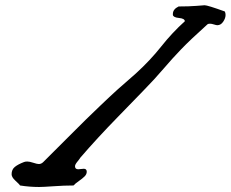

<svg xmlns="http://www.w3.org/2000/svg" viewBox="-20 -748 902 751"><path d="M307.6 -87.9Q319.3 -87.9 319.3 -76.2Q319.3 -66.4 311 -58.1Q302.7 -49.8 288.6 -40Q274.4 -30.3 267.6 -22.5Q230.5 -22.5 189.5 -19.5Q148.4 -16.6 132.8 -16.6Q95.7 -16.6 58.6 -22.5Q55.7 -27.3 40.5 -41Q25.4 -54.7 25.4 -66.4Q25.4 -85 38.1 -95.2Q50.8 -105.5 74.2 -114.3Q79.1 -116.2 86.9 -116.2Q95.7 -116.2 110.4 -111.3Q125 -106.4 131.8 -106.4Q141.6 -106.4 149.4 -114.3Q179.7 -144.5 239.3 -204.1Q298.8 -263.7 316.4 -280.8Q334 -297.9 372.1 -334.5Q410.2 -371.1 439.9 -397.9Q469.7 -424.8 511.7 -460.9Q567.4 -511.7 610.4 -565.9Q653.3 -620.1 703.1 -665Q702.1 -675.8 680.2 -677.7Q658.2 -679.7 656.2 -689.5V-693.4Q656.2 -711.9 678.7 -722.7Q719.7 -722.7 749.5 -725.1Q779.3 -727.5 780.3 -727.5Q792 -727.5 859.4 -703.1Q862.3 -697.3 862.3 -689.5Q862.3 -676.8 853 -663.1Q843.8 -649.4 830.1 -649.4Q826.2 -649.4 816.9 -652.3Q807.6 -655.3 801.8 -655.3Q794.9 -655.3 792 -653.3Q723.6 -591.8 688.5 -555.2Q653.3 -518.6 619.1 -478.5Q585 -438.5 541 -393.6Q521.5 -373 440.4 -290Q359.4 -207 293.9 -130.9Q292 -127 282.7 -115.7Q273.4 -104.5 273.4 -97.7Q273.4 -85.9 286.1 -85.9Q289.1 -85.9 296.9 -86.9Q304.7 -87.9 307.6 -87.9Z"/></svg>

Font: Essays1743
Style: Italic
Weight: 500
Italic angle: -10°
Designer: Based on the typeface in a 1743 English translation of the essays of Montaigne.  PostScript/TrueType font designed by Jo
Version: Version 002.100